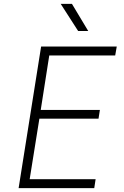

<svg xmlns="http://www.w3.org/2000/svg" viewBox="-20 -970 640 990"><path d="M76 0 192 -730H582L574 -684H234L190 -403H495L488 -358H183L133 -46H473L466 0ZM383 -810 293 -950H351L435 -810Z"/></svg>

Font: JetBrains Mono NL Thin
Style: Italic
Weight: 100
Italic angle: -9°
Monospace: yes
Designer: Philipp Nurullin, Konstantin Bulenkov
Foundry: JetBrains
Version: Version 2.305; ttfautohint (v1.8.4.7-5d5b)